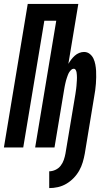

<svg xmlns="http://www.w3.org/2000/svg" viewBox="-36 -755 556 983"><path d="M216 208V122Q232 122 248 114.5Q264 107 274.5 93.5Q285 80 290.5 64Q296 48 299 32L350 -273Q351 -280 352 -287Q353 -294 354 -301Q355 -308 355.5 -315Q356 -322 356.5 -329Q357 -336 357.5 -343Q358 -350 358 -357Q358 -364 357.5 -371Q357 -378 356 -384.5Q355 -391 351.5 -397Q348 -403 341 -403Q334 -403 328 -397Q322 -391 318 -384.5Q314 -378 311.5 -371Q309 -364 306.5 -357Q304 -350 302 -342.5Q300 -335 298.5 -328Q297 -321 295.5 -314Q294 -307 293 -300L243 0H144L252 -649H191L83 0H-16L106 -735H365L314 -428Q321 -440 329 -450.5Q337 -461 347 -470Q357 -479 369.5 -484Q382 -489 394 -489Q411 -489 423.5 -479Q436 -469 442.5 -455Q449 -441 452 -425Q455 -409 456 -392.5Q457 -376 456.5 -359.5Q456 -343 455 -326.5Q454 -310 451.5 -293Q449 -276 446 -259L398 32Q394 54 387.5 76Q381 98 369.5 118.5Q358 139 341 156.5Q324 174 303.5 186Q283 198 260.5 203Q238 208 216 208Z"/></svg>

Font: Iosevka SS04 Semibold Oblique
Style: Regular
Weight: 600
Italic angle: -9°
Monospace: yes
Designer: Belleve Invis
Foundry: Belleve Invis
Version: Version 19.0.0; ttfautohint (v1.8.4)